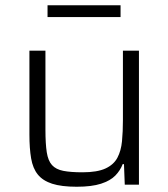

<svg xmlns="http://www.w3.org/2000/svg" viewBox="-20 -703 641 731"><path d="M272 8Q214 8 178.5 -3.5Q143 -15 124 -38.5Q105 -62 98.5 -100Q92 -138 92 -190V-510H153V-209Q153 -156 158 -123.5Q163 -91 178 -74.5Q193 -58 221 -52.5Q249 -47 294 -47Q350 -47 381.5 -61.5Q413 -76 427 -102.5Q441 -129 444.5 -165.5Q448 -202 448 -246V-510H509V0H455L452 -78H447Q438 -54 419 -34.5Q400 -15 364.5 -3.5Q329 8 272 8ZM161 -638V-683H439V-638Z"/></svg>

Font: Saira Thin Light
Style: Regular
Weight: 300
Version: Version 1.101